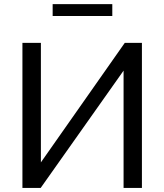

<svg xmlns="http://www.w3.org/2000/svg" viewBox="-20 -920 805 940"><path d="M237.8 -841.8V-899.9H529.8V-841.8ZM89.8 0V-710H180.2V-125L590.8 -710H674.8V0H585V-574.2L179.2 0Z"/></svg>

Font: Rawline Medium
Style: Regular
Weight: 500
Designer: Matt McInerney, Pablo Impallari, Rodrigo Fuenzalida
Foundry: Matt McInerney, Pablo Impallari, Rodrigo Fuenzalida
Version: Version 4.020;PS 004.020;hotconv 1.0.88;makeotf.lib2.5.64775